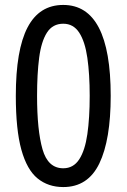

<svg xmlns="http://www.w3.org/2000/svg" viewBox="-20 -796 512 777"><path d="M236 -39Q175 -39 132 -74Q89 -109 66.5 -190Q44 -271 44 -408Q44 -594 91.5 -685Q139 -776 236 -776Q428 -776 428 -408Q428 -230 382 -134.5Q336 -39 236 -39ZM236 -115Q277 -115 300.5 -151Q324 -187 333.5 -253Q343 -319 343 -408Q343 -496 333.5 -562Q324 -628 300.5 -664Q277 -700 236 -700Q193 -700 170 -664Q147 -628 138.5 -562.5Q130 -497 130 -408Q130 -269 152 -192Q174 -115 236 -115Z"/></svg>

Font: Noto Sans Tamil UI Condensed
Style: Regular
Weight: 400
Width: 3
Designer: Jelle Bosma - Monotype Design Team
Foundry: Monotype Imaging Inc.
Version: Version 2.004; ttfautohint (v1.8.4.7-5d5b)